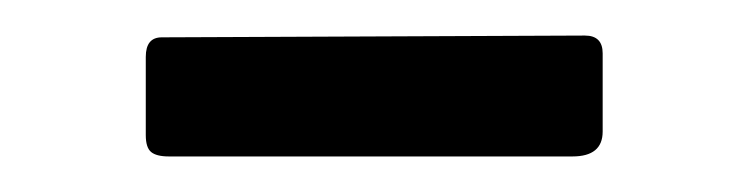

<svg xmlns="http://www.w3.org/2000/svg" viewBox="-20 -319 421 108"><path d="M319 -245Q319 -231 302 -231H75Q68 -231 65 -233.5Q62 -236 62 -243V-287Q62 -298 71 -298L309 -299Q319 -299 319 -289Z"/></svg>

Font: n
Style: Regular
Weight: 400
Designer: Pablo Impallari, Rodrigo Fuenzalida
Foundry: Impallari Type
Version: Version 1.002; ttfautohint (v1.5)